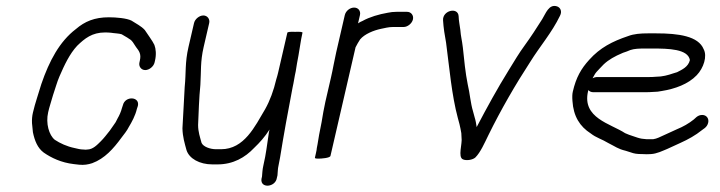

<svg xmlns="http://www.w3.org/2000/svg" viewBox="-20 -538 2373 633"><path d="M489.6 -332 491 -338C495.7 -358.1 494 -377.1 489 -390C483.8 -402 463.9 -428.6 457.4 -439C445.6 -452.1 428.6 -460.1 413.5 -470C397.8 -478 363.1 -481 339 -481C291.7 -481 259.5 -467.4 230 -442C176.4 -401.2 142.3 -337 116.3 -261C107.4 -230.3 96 -199.3 88.6 -167C85.9 -155.7 84.9 -144 85.5 -132L88.5 -102C94.3 -74 103.9 -50 124.1 -35C149.4 -17.4 182.4 -1.7 223.3 3L240.8 5C256.7 6.6 270.4 4.5 284 0C325.2 -15.1 354.2 -48.1 380.4 -84L393.3 -101C398.2 -107.7 401.9 -113.7 404.5 -119C414.4 -135.4 426.2 -156.9 431.3 -179L434.6 -189C441.8 -220 392.4 -222.7 385.1 -191L381.8 -181C379.6 -171.3 372.5 -155.4 368.4 -149L361.2 -135C359.1 -131.7 356.5 -128 353.6 -124L341.7 -107C332.6 -95.4 322 -81.7 312.1 -72C300.8 -60.9 286.4 -45 267.4 -45C263.9 -44.3 260.2 -44.3 256.4 -45C243.8 -45 236.5 -47.7 225.5 -50C200.6 -55.2 178.2 -65.5 160.8 -77C141.7 -92.1 130.2 -131 138.8 -168C140.8 -176.7 143.1 -185.3 145.8 -194L154.7 -224C162.1 -244.7 167.6 -267 176 -286C192.5 -324.1 209.5 -360.3 234.3 -387C259.4 -411.3 283.4 -431 326.5 -431C333.2 -431 339.8 -430.7 346.3 -430C355.1 -428.3 373.4 -427.8 381.1 -425C390 -419.1 396.8 -416.5 405.7 -410C417.3 -403.4 418.6 -397 428.4 -383C438.7 -369.6 446.2 -360.2 441 -338L439.7 -332C436.6 -318.8 445.7 -307 458.9 -307C472.1 -307 486.6 -318.8 489.6 -332Z M619.7 -462 601.4 -383C589.3 -330.5 593.8 -298.9 588.9 -251C586.1 -206.4 584.4 -158.7 581.5 -115C582.1 -86.6 588.7 -66 594.9 -43C603.7 -15.2 637.9 4 680.1 4H697.1C748.9 4 788.1 -18.9 817.5 -50C836.4 -68 853.5 -87.1 868.6 -111L866.8 -103C858.9 -52.8 858.2 -35.7 848.4 7C845.1 21.2 844.9 31.6 843.8 44L842 52C837.8 84.4 888.8 79.7 892.9 48L894.8 40C896.1 28.9 895.3 20.5 898.4 7C900.2 -1 901.9 -9.7 903.4 -19C914.2 -86.7 930.6 -177.6 944.7 -250C948.9 -268 950.8 -284.9 955 -303C957.6 -320.3 960.6 -337.7 964 -355C968.6 -379.6 971.5 -405 976.6 -427L977.3 -430C977.9 -432.7 969.8 -433.7 953 -433C936.5 -433.7 927.9 -432.7 927.3 -430L896.8 -298C895.3 -291.3 893.2 -284 890.7 -276C882.5 -240.3 869.8 -205.8 854.1 -178C820.5 -121.6 785.5 -46 708.6 -46H692.6C672.7 -46 650.1 -54.2 644.5 -67C639.4 -86 633.1 -103.3 633.1 -126C634.9 -167.4 636.2 -214.2 640.6 -258C643.5 -303 640 -333.7 651.4 -383L669.7 -462C672.7 -475.2 663.6 -487 650.4 -487C637.2 -487 622.7 -475.2 619.7 -462Z M1116.7 -488 1088.3 -365C1082.3 -339.1 1077.6 -310 1071.3 -283L1052.6 -202C1050.3 -192 1048.1 -181 1046 -169L1040.2 -135C1038.5 -125 1036.8 -116 1034.9 -108C1031.5 -93.3 1027.3 -61.8 1024.5 -50C1024.3 -46 1023.4 -40.7 1021.8 -34L1018.2 -18C1017.7 -16 1021.6 -15 1030 -15C1039 -15 1067.9 -16.9 1069.5 -24L1152.2 -382C1156 -389.9 1162.6 -401 1167.2 -408C1182 -425.8 1211.5 -437.8 1236.3 -443C1248.3 -445.3 1260.6 -449 1275.7 -449H1310.7C1323.9 -449 1338.4 -460.8 1341.4 -474C1344.5 -487.2 1335.4 -499 1322.2 -499H1287.2C1277.2 -499 1267.6 -498 1258.5 -496C1229.1 -490.9 1198.9 -482.1 1175.3 -469C1170.1 -467 1165.2 -464.3 1160.4 -461L1166.7 -488C1169.9 -502.1 1161.2 -513 1147.4 -513C1133.7 -513 1119.9 -502.1 1116.7 -488Z M1440.7 -471C1442.1 -446.6 1446.3 -420.2 1450.7 -397C1461.7 -313.8 1469.1 -224.5 1489.4 -149L1494.8 -129C1496.4 -121 1500 -107.4 1500.9 -99L1501.6 -85C1505.1 -64.3 1488.4 -20.2 1506.4 -12.5C1518.7 -7.2 1539.5 -11.4 1547.4 -19C1564.6 -36.5 1577.1 -65.8 1590.5 -93C1631.7 -176.8 1679.3 -259.1 1728.1 -334C1759.9 -385.3 1799.3 -430.1 1826.2 -486C1834.3 -501.3 1826.8 -513.6 1816.4 -517C1789.3 -525.7 1779 -492.9 1767.7 -475C1749.1 -445.6 1730.5 -416.7 1709.6 -388C1690.2 -361.5 1677.2 -339 1657.4 -307C1619.6 -246.1 1585.8 -184.4 1551.5 -119C1550.6 -127.7 1547.5 -143.4 1544.9 -151L1539.5 -171C1531.1 -198.3 1529.1 -230.6 1522 -260C1514.6 -296 1509.9 -342.6 1506 -381C1502.8 -408 1499.4 -416.5 1497.6 -440C1495.4 -457.6 1492.6 -467.6 1492 -485C1489.8 -515.8 1438.5 -503.7 1440.7 -471Z M1933.6 -280 1940.4 -292C1942.8 -296.7 1948.4 -303.3 1957 -312C1975.3 -332.9 1991 -343.4 2014 -355L2034 -364C2042.7 -366.7 2050.7 -369.7 2058.1 -373C2071.2 -377.5 2087.7 -378 2104.3 -378H2132.3C2183.5 -378 2248.3 -376.7 2254.5 -340C2249.1 -316.8 2227.7 -308.1 2212.3 -300L2199.3 -296C2182.4 -290.2 2163.7 -285 2142.8 -285C2135.3 -284.3 2127.9 -284 2120.6 -284H1947.6C1943.6 -284 1938.9 -282.7 1933.6 -280ZM2295.2 -159C2288.2 -159 2281.8 -156.7 2276.1 -152L2267.2 -144C2251.3 -131.1 2231.5 -119.9 2211.9 -112L2168.2 -92C2156.6 -86.8 2146 -80.8 2133.2 -79H2112.2C2097.6 -80.2 2093.1 -80.7 2082.4 -84L2067.5 -89C2059.1 -91.3 2047.9 -95.9 2040.9 -99C1992.9 -130.6 1898.3 -148.7 1918.7 -237L1919.6 -241C1923.9 -236.3 1929.4 -234 1936 -234H2109C2117 -234 2125.4 -234.3 2134.3 -235C2143.6 -235 2152.8 -236 2161.9 -238C2205.1 -244.9 2249.1 -260.6 2277 -290C2299.9 -313.8 2312.4 -352.9 2299.8 -376C2282.4 -419 2216.8 -428 2143.8 -428H2115.8C2092.3 -428 2069.7 -426.4 2050.7 -419C1998.7 -401.5 1958.4 -380.8 1922.7 -341C1896 -311.7 1879.3 -282.9 1868.5 -236C1866.6 -228 1866.3 -217.7 1867.3 -205C1870.5 -154.7 1891.5 -121.1 1927.6 -98C1945.6 -83.8 1964.6 -79.2 1986.2 -66C2008.6 -54.9 2017.5 -46.9 2042.5 -41L2058.3 -36C2070.9 -31.4 2079.4 -30 2097.9 -30C2107.8 -29.3 2117.1 -29.3 2125.9 -30C2146 -31.2 2163.7 -40.5 2179.9 -47L2223.5 -67C2248.5 -78.2 2273.4 -92.1 2294.2 -109L2303.8 -116C2309.5 -120.7 2313.2 -126.5 2314.8 -133.5C2318 -147.4 2309.1 -159 2295.2 -159Z"/></svg>

Font: HoneyBee
Style: BookIt
Weight: 300
Foundry: Cannot Into Space Fonts
Version: Version 0.89